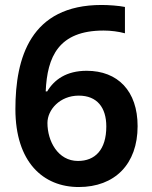

<svg xmlns="http://www.w3.org/2000/svg" viewBox="-20 -743 612 773"><path d="M42 -304C42 -90 154 10 297 10C442 10 534 -82 534 -235C534 -377 454 -458 329 -458C247 -458 198 -422 170 -375H164C170 -515 216 -620 397 -620C426 -620 457 -616 483 -609V-715C459 -720 417 -723 389 -723C102 -723 42 -509 42 -304ZM294 -95C213 -95 171 -175 171 -248C171 -301 221 -358 297 -358C371 -358 408 -310 408 -234C408 -139 362 -95 294 -95Z"/></svg>

Font: Noto Sans Thaana SemiBold
Style: Regular
Weight: 600
Designer: David Williams
Foundry: Google Inc.
Version: Version 3.001